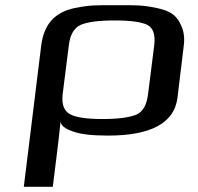

<svg xmlns="http://www.w3.org/2000/svg" viewBox="-20 -514 764 742"><path d="M214 -44C216 -29 231 -16 262 -6C291 5 337 10 398 10C564 10 654 -39 666 -137L690 -336C694 -365 691 -390 682 -411C665 -452 643 -471 586 -483C529 -495 503 -494 429 -494C354 -494 329 -495 269 -483C188 -466 149 -417 139 -336L72 208H184L201 71C204 50 212 -23 214 -44ZM552 -149C547 -108 532 -82 507 -71C480 -60 437 -54 376 -54C316 -54 273 -60 250 -73C227 -86 218 -111 222 -149L246 -339C251 -380 266 -406 292 -418C318 -429 361 -435 423 -435C485 -435 527 -429 549 -418C572 -406 581 -380 576 -339Z"/></svg>

Font: Gamestation Extended
Style: Italic
Weight: 400
Width: 7
Designer: Jonas Hecksher
Foundry: Jonas Hecksher, Playtypeª, e-types AS
Version: Version 1.003